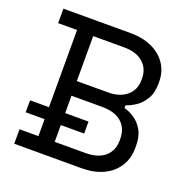

<svg xmlns="http://www.w3.org/2000/svg" viewBox="-125 -818 912 935"><g transform="rotate(20 330.5 -350.0)"><path d="M47 0V-75H145V-625H47V-700H398Q459 -700 506.5 -678Q554 -656 580.5 -616.5Q607 -577 607 -524V-516Q607 -467 588 -435.5Q569 -404 543 -386.5Q517 -369 492 -361V-347Q517 -341 544 -323.5Q571 -306 589.5 -274Q608 -242 608 -193V-183Q608 -126 580.5 -84.5Q553 -43 505.5 -21.5Q458 0 397 0ZM229 -76H388Q454 -76 489 -107Q524 -138 524 -191V-200Q524 -253 489 -284Q454 -315 388 -315H229ZM229 -391H391Q451 -391 487 -421.5Q523 -452 523 -502V-512Q523 -563 487.5 -593.5Q452 -624 391 -624H229ZM47 -163V-225H350V-163Z"/></g></svg>

Font: Space Grotesk Light
Style: Regular
Weight: 400
Version: Version 2.000